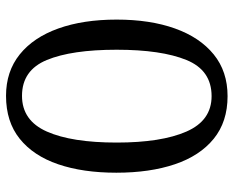

<svg xmlns="http://www.w3.org/2000/svg" viewBox="-89 -676 775 637"><g transform="rotate(-90 298.5 -357.5)"><path d="M298 10Q213 10 156.5 -36Q100 -82 72 -165Q44 -248 44 -359Q44 -470 72 -552Q100 -634 156.5 -679.5Q213 -725 299 -725Q380 -725 436.5 -679.5Q493 -634 522.5 -551.5Q552 -469 552 -358Q552 -247 522.5 -164.5Q493 -82 436.5 -36Q380 10 298 10ZM298 -43Q384 -43 418 -126.5Q452 -210 452 -358Q452 -507 418 -589.5Q384 -672 299 -672Q217 -672 180.5 -589.5Q144 -507 144 -358Q144 -210 180.5 -126.5Q217 -43 298 -43Z"/></g></svg>

Font: Noto Serif Lao ExtraCondensed
Style: Regular
Weight: 400
Width: 2
Designer: Monotype Design Team
Foundry: Monotype Imaging Inc.
Version: Version 2.003; ttfautohint (v1.8.4.7-5d5b)